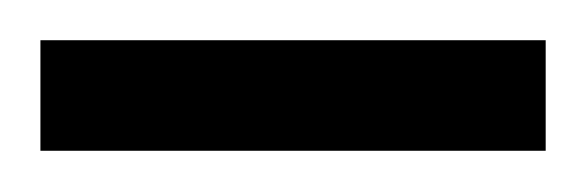

<svg xmlns="http://www.w3.org/2000/svg" viewBox="-20 -330 290 95"><path d="M0 -255.4V-310.1H250V-255.4Z"/></svg>

Font: News Cycle
Style: Regular
Weight: 500
Version: Version 0.5.2